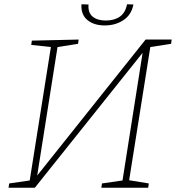

<svg xmlns="http://www.w3.org/2000/svg" viewBox="-20 -878 823 898"><path d="M20 0 23 -20 119 -34 218 -658 126 -668 129 -688 348 -693 345 -673 249 -658 154 -57 661 -693H783L780 -673L683 -658L584 -35L676 -20L673 0H454L457 -20L553 -34L647 -631L143 0ZM470 -759Q419 -759 388.5 -784.5Q358 -810 361 -858L394 -857Q391 -819 413 -800.5Q435 -782 475 -782Q515 -782 541 -800.5Q567 -819 574 -858L604 -857Q595 -809 557.5 -784Q520 -759 470 -759Z"/></svg>

Font: Bitter ExtraLight
Style: Italic
Weight: 200
Italic angle: -9°
Designer: Sol Matas, and Bitter project Authors
Foundry: Sol Matas
Version: Version 2.001